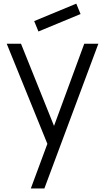

<svg xmlns="http://www.w3.org/2000/svg" viewBox="-20 -808 589 1078"><path d="M432.3 -729.2 408.3 -787.5 171.9 -689.6 195.8 -631.2ZM453.1 -562.5 283.3 -101 97.9 -562.5H17.7L245.8 -1V0L153.1 250H229.2L532.3 -562.5Z"/></svg>

Font: Manrope3
Style: Regular
Weight: 400
Width: 4
Designer: Mikhail Sharanda
Foundry: Mikhail Sharanda
Version: Version 3.000;PS 003.000;hotconv 1.0.88;makeotf.lib2.5.64775